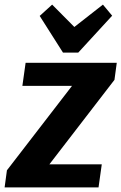

<svg xmlns="http://www.w3.org/2000/svg" viewBox="-29 -812 526 832"><path d="M1 -74 324 -493 330 -440H68L82 -540H477L467 -466L142 -44L137 -100H412L398 0H-9ZM457 -744 310 -584H244L143 -743L197 -792L329 -659H247L417 -792Z"/></svg>

Font: Pathway Extreme Condensed
Style: Bold Italic
Weight: 700
Width: 3
Italic angle: -8°
Version: Version 1.001;gftools[0.9.26]